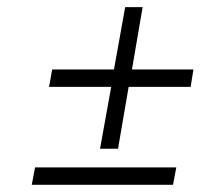

<svg xmlns="http://www.w3.org/2000/svg" viewBox="-20 -535 567 537"><path d="M473.1 -66.9 463.9 -18.1H68.8L78.1 -66.9ZM349.1 -340.8H521L513.2 -292H339.8L310.1 -119.1H259.8L291 -292H117.2L126 -340.8H298.8L330.1 -515.1H378.9Z"/></svg>

Font: Linux Libertine
Style: Italic
Weight: 400
Italic angle: -12°
Designer: Philipp H. Poll
Foundry: Philipp H. Poll
Version: Version 5.1.6 ; ttfautohint (v0.9)